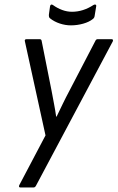

<svg xmlns="http://www.w3.org/2000/svg" viewBox="-20 -828 519 848"><path d="M70 0Q66 0 64.5 -2.5Q63 -5 65 -10L181 -230L90 -645Q87 -655 98 -655H155Q163 -655 164 -647L208 -426Q213 -398 218.5 -370Q224 -342 228 -313H230Q244 -342 257.5 -370Q271 -398 286 -426L401 -647Q404 -655 412 -655H472Q477 -655 478.5 -652.5Q480 -650 478 -645L139 -8Q135 0 128 0ZM293 -716Q269 -716 244.5 -724Q220 -732 201 -747Q195 -751 196 -764L201 -800Q202 -806 206 -807.5Q210 -809 215 -805Q233 -792 254.5 -784Q276 -776 298 -776Q347 -776 393 -806Q398 -809 402 -807.5Q406 -806 405 -801L398 -758Q397 -749 390 -744Q374 -731 347.5 -723.5Q321 -716 293 -716Z"/></svg>

Font: Sofia Sans Condensed
Style: Italic
Weight: 400
Italic angle: -9°
Designer: Botio Nikoltchev, Ani Petrova
Foundry: lettersoup
Version: Version 4.101